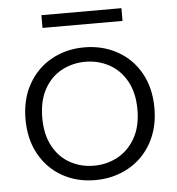

<svg xmlns="http://www.w3.org/2000/svg" viewBox="-52 -753 745 810"><g transform="rotate(-5 321.0 -348.5)"><path d="M48 -273Q48 -358 84 -421.5Q120 -485 182 -519.5Q244 -554 321 -554Q398 -554 460.5 -519.5Q523 -485 558.5 -421.5Q594 -358 594 -273Q594 -189 558 -125Q522 -61 459 -26.5Q396 8 319 8Q242 8 180.5 -26.5Q119 -61 83.5 -124.5Q48 -188 48 -273ZM522 -273Q522 -345 494 -394.5Q466 -444 420 -468.5Q374 -493 320 -493Q266 -493 220 -468.5Q174 -444 146.5 -394.5Q119 -345 119 -273Q119 -201 146.5 -151.5Q174 -102 219.5 -77.5Q265 -53 319 -53Q373 -53 419 -77.5Q465 -102 493.5 -151.5Q522 -201 522 -273ZM492 -705V-651H153V-705Z"/></g></svg>

Font: Poppins-Tabular Light
Style: Regular
Weight: 300
Designer: Ninad Kale (Devanagari), Jonny Pinhorn (Latin)
Foundry: Indian Type Foundry
Version: Version 4.004